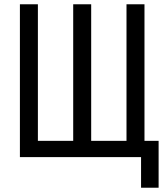

<svg xmlns="http://www.w3.org/2000/svg" viewBox="-20 -734 772 897"><path d="M639 143V0H73V-714H157V-76H322V-714H406V-76H571V-714H655V-76H721V143Z"/></svg>

Font: Noto Sans ExtraCondensed
Style: Regular
Weight: 400
Width: 2
Designer: Monotype Design Team
Foundry: Monotype Imaging Inc.
Version: Version 2.013